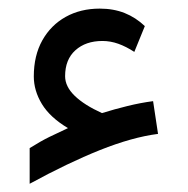

<svg xmlns="http://www.w3.org/2000/svg" viewBox="-20 -393 445 455"><path d="M141.1 -89.4Q116.7 -78.1 97.2 -68.6Q77.6 -59.1 50.3 -42V42.5Q140.6 -6.8 217 -37.4Q293.5 -67.9 354.5 -75.7L342.8 -153.3Q313 -149.4 282.2 -141.8Q251.5 -134.3 221.7 -125Q179.7 -144 157 -166Q134.3 -188 134.3 -212.4Q134.3 -252 158.7 -273.9Q183.1 -295.9 222.7 -295.9Q241.7 -295.9 260.3 -289.3Q278.8 -282.7 298.3 -270L323.2 -331.1Q301.8 -351.6 275.4 -362.1Q249 -372.6 216.3 -372.6Q170.9 -372.6 135.7 -353Q100.6 -333.5 80.3 -297.4Q60.1 -261.2 60.1 -211.9Q60.1 -178.2 79.3 -146.5Q98.6 -114.7 141.1 -89.4Z"/></svg>

Font: Vazir Variable Regular
Style: Regular
Weight: 400
Designer: Saber Rastikerdar
Foundry: Saber Rastikerdar
Version: Version 30.1.0